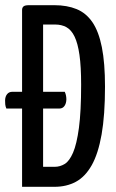

<svg xmlns="http://www.w3.org/2000/svg" viewBox="-41 -720 449 740"><path d="M44.1 0V-681.4Q44.1 -690.4 49.6 -695.2Q55 -700 70.7 -700H168.4Q217.4 -700 254.2 -684.9Q291 -669.8 315.2 -634.4Q339.4 -599 351.6 -538.1Q363.7 -477.1 363.7 -386.1Q363.7 -276.2 350.6 -201.8Q337.5 -127.4 312.4 -83Q287.3 -38.7 251.3 -19.3Q215.3 0 168.9 0ZM125.1 -77.1H170.5Q190.2 -77.1 208.3 -88Q226.4 -98.9 240.5 -131.5Q254.7 -164.2 263.2 -227.1Q271.7 -290 271.7 -393.8Q271.7 -463.3 265.3 -508.2Q258.9 -553.2 246.4 -578.9Q234 -604.7 215.2 -615.1Q196.5 -625.5 171.2 -625.5H125.1ZM-16.5 -301.7Q-20.1 -310.2 -20.8 -317.8Q-21.4 -325.3 -21.4 -332.8Q-21.1 -347.9 -13.7 -357Q-6.4 -366.2 6.4 -366.2H208.6Q212.2 -358.3 213.5 -351.1Q214.8 -343.9 214.8 -337Q214.4 -321.3 207.4 -311.5Q200.3 -301.7 188.2 -301.7Z"/></svg>

Font: Yanone Kaffeesatz ExtraLight
Style: Regular
Weight: 200
Designer: Yanone (Cyrillic: Daniel Pouzeot, Huerta Tipografica, and Cyreal)
Foundry: Yanone
Version: Version 2.003